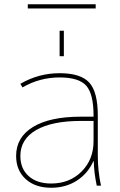

<svg xmlns="http://www.w3.org/2000/svg" viewBox="-20 -875 567 905"><path d="M422 -115H420Q394 -57 342 -23.5Q290 10 221 10Q146 10 101 -31Q56 -72 56 -140Q56 -228 135.5 -276.5Q215 -325 361 -325H421V-330Q421 -432 386.5 -471Q352 -510 261 -510Q167 -510 86 -463L76 -480Q162 -530 261 -530Q360 -530 400.5 -486Q441 -442 441 -330V-140Q441 -70 456 0H436Q423 -62 422 -115ZM261 -610V-730H281V-610ZM111 -835V-855H431V-835ZM76 -140Q76 -80 115 -45Q154 -10 221 -10Q308 -10 364.5 -66.5Q421 -123 421 -210V-305H361Q225 -305 150.5 -262Q76 -219 76 -140Z"/></svg>

Font: M PLUS 1p Thin
Style: Regular
Weight: 250
Version: Version 1.062